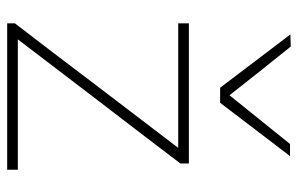

<svg xmlns="http://www.w3.org/2000/svg" viewBox="-164 -646 811 522"><g transform="rotate(90 241.0 -385.5)"><path d="M44 0V-21Q90.5 -82 135.5 -140.5Q180 -199 218.5 -250L382.5 -465H44V-494H425V-471Q404 -443.5 376 -406.5Q347.5 -369.5 317.5 -330Q287 -290.5 260 -255L87.5 -29H442V0ZM219 -579Q183 -626.5 146.8 -674.2Q110.5 -722 74 -770L107 -771Q140.5 -729 173.5 -688Q206 -646.5 239.5 -604.5Q273 -646.5 306 -687Q338.5 -727.5 372 -769H405Q369 -722 332.5 -674.2Q296 -626.5 260 -579Z"/></g></svg>

Font: Heraclito Thin
Style: Regular
Weight: 100
Designer: Kostas Bartsokas (font) & Cristiano Sobral (main changes)
Foundry: Kostas Bartsokas (font) & Cristiano Sobral (main changes)
Version: Version 1.00;July 8, 2020;FontCreator 13.0.0.2655 64-bit